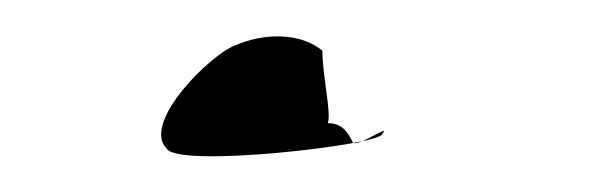

<svg xmlns="http://www.w3.org/2000/svg" viewBox="-20 -128 328 106"><path d="M72 -46C78 -35 190 -48 191 -54C196 -60 180 -48 175 -49C172 -55 169 -60 161 -60C163 -66 158 -86 158 -100C146 -110 126 -110 110 -103C96 -98 58 -60 72 -46Z"/></svg>

Font: pokerface
Style: Regular
Weight: 400
Version: Version 1